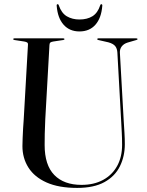

<svg xmlns="http://www.w3.org/2000/svg" viewBox="-20 -883 700 916"><path d="M558.5 -297.5 540 -632Q539 -651 529.8 -662.8Q520.5 -674.5 497.5 -681L449.5 -692Q446.5 -692.5 445.2 -693.5Q444 -694.5 444 -696Q444 -698 445.2 -699Q446.5 -700 449 -700H630.5Q633.5 -700 634.8 -699Q636 -698 636 -696Q636 -694.5 634.2 -693.5Q632.5 -692.5 628.5 -691.5L589 -680Q571 -674.5 561 -661.8Q551 -649 552 -631.5L570.5 -302Q572 -275 573.8 -248.8Q575.5 -222.5 575.5 -195Q575.5 -137.5 552.2 -90Q529 -42.5 478.8 -14.5Q428.5 13.5 348 13.5Q260 13.5 202 -12.5Q144 -38.5 115.5 -83.8Q87 -129 87 -186Q87 -200.5 88 -223.5Q89 -246.5 90.2 -270.2Q91.5 -294 93 -311L113.5 -671Q114 -677.5 109.2 -680.5Q104.5 -683.5 95 -685L49.5 -692Q43 -693.5 43 -696Q43 -698 44.5 -699Q46 -700 48.5 -700H282Q284.5 -700 286 -699Q287.5 -698 287.5 -696Q287.5 -694.5 286 -693.5Q284.5 -692.5 281 -692L234.5 -685Q225 -683.5 220.8 -680.5Q216.5 -677.5 216 -669L196 -314Q194 -276 193.5 -244.5Q193 -213 193 -191Q193 -95.5 239 -48.2Q285 -1 369 -1Q428 -1 471.5 -24.5Q515 -48 538.8 -91Q562.5 -134 562.5 -192Q562.5 -223.5 561 -249.8Q559.5 -276 558.5 -297.5ZM359 -790Q396 -790 421 -805.5Q446 -821 458 -857.5Q459 -861 460.5 -862Q462 -863 463.5 -863Q466 -863 467.2 -861Q468.5 -859 468 -855Q463.5 -797 435.2 -765Q407 -733 359 -733Q312 -733 283.5 -765Q255 -797 250.5 -855Q250 -859 251.2 -861Q252.5 -863 255 -863Q256.5 -863 258 -862Q259.5 -861 260.5 -857.5Q273.5 -820 299.2 -805Q325 -790 359 -790Z"/></svg>

Font: Fraunces 96pt
Style: Regular
Weight: 400
Version: Version 1.000;[b76b70a41]